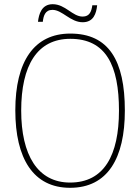

<svg xmlns="http://www.w3.org/2000/svg" viewBox="-20 -885 669 915"><path d="M374 -779C426 -779 439 -821 443 -860H420C416 -832 408 -806 374 -806C325 -806 292 -865 231 -865C178 -865 165 -817 161 -781H184C187 -809 195 -838 230 -838C277 -838 315 -779 374 -779ZM314 10C493 10 575 -131 575 -358C575 -597 498 -725 315 -725C143 -725 53 -593 53 -359C53 -129 139 10 314 10ZM314 -15C159 -15 81 -147 81 -358C81 -573 157 -700 315 -700C485 -700 547 -573 547 -358C547 -145 476 -15 314 -15Z"/></svg>

Font: Noto Serif Armenian SemiCondensed Thin
Style: Regular
Weight: 100
Width: 4
Designer: Monotype Design Team
Foundry: Monotype Imaging Inc.
Version: Version 2.008